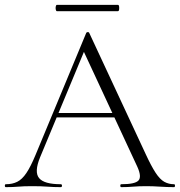

<svg xmlns="http://www.w3.org/2000/svg" viewBox="-22 -770 740 790"><path d="M200 -287 209 -305H468L475 -287ZM694 -12Q698 -12 698 -6Q698 0 694 0Q666 0 636.5 -2Q607 -4 580 -4Q549 -4 526.5 -2Q504 0 477 0Q473 0 473 -6Q473 -12 477 -12Q533 -12 547.5 -27Q562 -42 543 -84L317 -570L336 -587L143 -123Q118 -62 139 -37Q160 -12 228 -12Q233 -12 233 -6Q233 0 228 0Q198 0 173 -2Q148 -4 110 -4Q75 -4 53.5 -2Q32 0 2 0Q-2 0 -2 -6Q-2 -12 2 -12Q29 -12 49 -22Q69 -32 86.5 -58Q104 -84 124 -132L333 -635Q335 -638 339.5 -638Q344 -638 345 -635L577 -137Q600 -87 618 -59.5Q636 -32 654 -22Q672 -12 694 -12ZM212 -724Q209 -724 207.5 -730.5Q206 -737 207.5 -743.5Q209 -750 212 -750H463Q467 -750 468 -743.5Q469 -737 468 -730.5Q467 -724 463 -724Z"/></svg>

Font: Cormorant Infant Light
Style: Regular
Weight: 300
Designer: Christian Thalmann (Catharsis Fonts)
Foundry: Catharsis Fonts
Version: Version 4.001